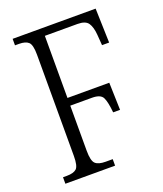

<svg xmlns="http://www.w3.org/2000/svg" viewBox="-133 -801 753 889"><g transform="rotate(-20 243.5 -357.0)"><path d="M35 0V-32H54Q87 -32 101.5 -45Q116 -58 116 -108V-606Q116 -655 101.5 -668.5Q87 -682 55 -682H35V-714H444L449 -545H414L410 -598Q407 -636 393.5 -656Q380 -676 341 -676H180V-370H386L390 -235H356Q351 -288 340 -310Q329 -332 287 -332H180V-110Q180 -60 195 -46Q210 -32 245 -32H280V0Z"/></g></svg>

Font: Noto Serif Condensed Light
Style: Regular
Weight: 300
Width: 3
Designer: Monotype Design Team
Foundry: Monotype Imaging Inc.
Version: Version 2.013